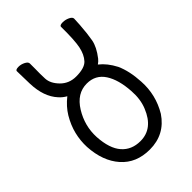

<svg xmlns="http://www.w3.org/2000/svg" viewBox="-215 -814 929 929"><g transform="rotate(-45 250.0 -349.0)"><path d="M151 -447Q131 -458 116 -475Q69 -526 66 -618L64 -705Q64 -715 85 -715Q102 -715 118.5 -706.5Q135 -698 135 -687V-650Q134 -618 135.5 -583.5Q137 -549 169 -516.5Q201 -484 249 -484Q307 -484 329 -508Q351 -532 359.5 -573Q368 -614 367 -706Q367 -716 389 -716Q406 -716 423 -708Q440 -700 440 -689Q440 -676 438 -649Q434 -591 427 -553Q420 -515 385 -470Q376 -459 364 -451Q400 -423 426 -373Q450 -320 454 -244Q460 -149 411 -67Q354 18 251 18Q159 18 105 -43Q51 -104 45 -206Q43 -250 53.5 -293Q64 -336 89 -378Q112 -416 151 -447ZM248 -43Q334 -43 373 -140Q392 -186 388 -244Q383 -328 351.5 -376Q320 -424 261 -424Q193 -424 150.5 -355Q108 -286 112 -207Q117 -124 152.5 -83.5Q188 -43 248 -43Z"/></g></svg>

Font: Moon Stars Kai T HW
Style: Regular
Weight: 400
Designer: GuiWonder
Version: Version 1.101